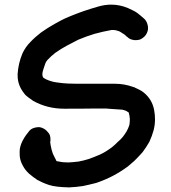

<svg xmlns="http://www.w3.org/2000/svg" viewBox="-20 -774 744 834"><path d="M106.4 -19.5C117.2 -9.8 129.9 -1 142.6 7.8C155.3 14.6 171.9 22.5 192.4 29.3C212.9 36.1 242.2 39.1 280.3 40C300.8 39.1 320.3 37.1 339.8 34.2C359.4 30.3 378.9 25.4 398.4 20.5C423.8 11.7 447.3 2 469.7 -9.8C492.2 -21.5 513.7 -35.2 535.2 -50.8C543 -57.6 552.7 -65.4 563.5 -75.2C574.2 -85.9 586.9 -98.6 599.6 -113.3C610.4 -127.9 620.1 -142.6 628.9 -158.2C636.7 -174.8 642.6 -191.4 647.5 -209C651.4 -224.6 653.3 -240.2 653.3 -255.9C653.3 -268.6 652.3 -282.2 649.4 -296.9C643.6 -327.1 628.9 -351.6 605.5 -371.1C599.6 -376 593.8 -379.9 587.9 -382.8C581.1 -386.7 574.2 -389.6 567.4 -392.6C566.4 -393.6 565.4 -393.6 564.5 -394.5C563.5 -395.5 561.5 -395.5 560.5 -395.5C534.2 -405.3 507.8 -410.2 479.5 -410.2H335.9C321.3 -410.2 300.8 -410.2 275.4 -411.1C259.8 -412.1 243.2 -413.1 226.6 -416C210 -418 194.3 -422.9 179.7 -429.7C177.7 -430.7 175.8 -431.6 172.9 -433.6C169.9 -434.6 168 -436.5 167 -438.5C166 -440.4 165 -442.4 165 -444.3C164.1 -446.3 164.1 -448.2 164.1 -450.2C164.1 -459 166 -466.8 168.9 -474.6L176.8 -498C179.7 -505.9 184.6 -512.7 191.4 -518.6C197.3 -525.4 207 -534.2 220.7 -544.9C236.3 -555.7 252.9 -566.4 269.5 -575.2C286.1 -584 302.7 -592.8 320.3 -601.6C343.8 -611.3 367.2 -620.1 390.6 -627C414.1 -633.8 438.5 -638.7 463.9 -643.6H473.6C478.5 -643.6 485.4 -642.6 493.2 -639.6C497.1 -638.7 501 -636.7 503.9 -634.8L512.7 -628.9C515.6 -627.9 517.6 -626 520.5 -624C523.4 -622.1 525.4 -620.1 527.3 -618.2L530.3 -615.2C531.2 -614.3 532.2 -614.3 533.2 -613.3C540 -606.4 547.9 -602.5 558.6 -600.6C562.5 -599.6 566.4 -599.6 570.3 -599.6C576.2 -599.6 581.1 -600.6 585.9 -601.6C594.7 -604.5 602.5 -610.4 609.4 -617.2C616.2 -625 620.1 -633.8 622.1 -642.6C623 -645.5 623 -649.4 623 -652.3C623 -658.2 622.1 -664.1 620.1 -669.9C617.2 -679.7 612.3 -687.5 605.5 -693.4C600.6 -698.2 595.7 -702.1 590.8 -706.1L576.2 -717.8C569.3 -722.7 562.5 -726.6 555.7 -729.5C548.8 -732.4 542 -736.3 535.2 -739.3C511.7 -749 487.3 -753.9 462.9 -753.9C444.3 -753.9 424.8 -751 405.3 -745.1C360.4 -732.4 318.4 -717.8 279.3 -701.2C257.8 -692.4 237.3 -681.6 216.8 -669.9C197.3 -659.2 177.7 -646.5 158.2 -632.8C141.6 -620.1 126 -606.4 112.3 -591.8C97.7 -577.1 85.9 -560.5 77.1 -541C65.4 -512.7 58.6 -483.4 56.6 -453.1V-445.3C56.6 -417 66.4 -391.6 85 -368.2C89.8 -361.3 96.7 -355.5 103.5 -350.6L124 -335.9C164.1 -313.5 209 -301.8 257.8 -301.8C305.7 -301.8 352.5 -301.8 397.5 -302.7C431.6 -302.7 449.2 -302.7 449.2 -301.8L505.9 -297.9H507.8C510.7 -297.9 514.6 -296.9 517.6 -295.9L526.4 -293C529.3 -292 531.2 -290 533.2 -289.1L539.1 -285.2C542 -276.4 543 -267.6 543.9 -258.8V-252C543.9 -245.1 543 -238.3 542 -231.4C539.1 -221.7 535.2 -212.9 530.3 -204.1C525.4 -195.3 519.5 -187.5 513.7 -179.7C506.8 -170.9 499 -164.1 491.2 -157.2C484.4 -150.4 476.6 -142.6 467.8 -135.7C451.2 -123 433.6 -111.3 414.1 -102.5C394.5 -93.8 377.9 -87.9 364.3 -83C349.6 -78.1 335.9 -75.2 321.3 -72.3C306.6 -70.3 292 -69.3 277.3 -68.4C262.7 -68.4 249 -69.3 236.3 -72.3C232.4 -73.2 228.5 -73.2 225.6 -74.2C224.6 -75.2 224.6 -75.2 224.6 -76.2L212.9 -99.6C210.9 -103.5 209 -107.4 208 -111.3C207 -116.2 205.1 -120.1 204.1 -124C203.1 -128.9 202.1 -132.8 201.2 -137.7C200.2 -141.6 199.2 -145.5 199.2 -150.4C198.2 -151.4 198.2 -153.3 198.2 -154.3V-156.2C199.2 -161.1 199.2 -165 199.2 -168.9C199.2 -174.8 198.2 -179.7 197.3 -184.6C194.3 -193.4 188.5 -200.2 181.6 -207C173.8 -213.9 165 -218.8 156.2 -220.7C153.3 -221.7 150.4 -221.7 147.5 -221.7C141.6 -221.7 135.7 -220.7 128.9 -218.8C118.2 -215.8 110.4 -210 105.5 -203.1C96.7 -192.4 87.9 -180.7 81.1 -168C74.2 -156.2 69.3 -143.6 66.4 -128.9C65.4 -122.1 65.4 -116.2 65.4 -109.4C65.4 -103.5 65.4 -97.7 66.4 -90.8C68.4 -78.1 72.3 -66.4 79.1 -54.7C85.9 -41 95.7 -29.3 106.4 -19.5ZM540 -284.2H541V-283.2L540 -284.2Z"/></svg>

Font: Citrustime FakeCyr
Style: Regular
Weight: 400
Version: Version 1.1